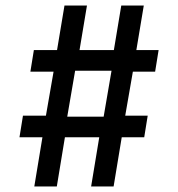

<svg xmlns="http://www.w3.org/2000/svg" viewBox="-20 -670 640 690"><path d="M103.3 0 132.5 -176.7H50L62.5 -254.2H145L172.5 -412.5H89.2L101.7 -490H185L211.7 -650H292.5L265.8 -490H389.2L415.8 -650H496.7L470 -490H550L537.5 -412.5H457.5L430 -254.2H510.8L498.3 -176.7H417.5L388.3 0H307.5L336.7 -176.7H213.3L184.2 0ZM221.7 -250.8H352.5L380.8 -415.8H250Z"/></svg>

Font: Familjen Grotesk GF
Style: Regular
Weight: 400
Designer: Anders Wikstroem, Jonas Baeckman, Matilda Gysing, Kristian Moeller
Foundry: Familjen STHLM AB
Version: Version 2.000; Beta; Release 4; Build 6